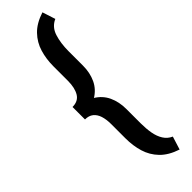

<svg xmlns="http://www.w3.org/2000/svg" viewBox="-322 -775 947 947"><g transform="rotate(-45 151.0 -301.5)"><path d="M256.3 -779.8 278.3 -711.9Q239.3 -694.8 225.6 -651.6Q211.9 -608.4 211.9 -552.7V-452.6Q211.9 -403.3 193.4 -363.5Q174.8 -323.7 135 -300Q95.2 -276.4 31.2 -276.4V-344.7Q71.3 -344.7 88.9 -374Q106.4 -403.3 106.4 -452.6V-552.7Q106.4 -604 119.9 -648.7Q133.3 -693.4 166 -727.3Q198.7 -761.2 256.3 -779.8ZM277.8 108.4 256.3 177.2Q198.7 158.2 166 124.3Q133.3 90.3 119.9 45.7Q106.4 1 106.4 -50.3V-149.9Q106.4 -183.1 98.6 -207.3Q90.8 -231.4 74.2 -244.6Q57.6 -257.8 31.2 -257.8V-326.7Q95.2 -326.7 135 -303Q174.8 -279.3 193.4 -239.5Q211.9 -199.7 211.9 -149.9V-50.3Q211.9 -12.7 217.5 19Q223.1 50.8 237.8 74Q252.4 97.2 277.8 108.4Z"/></g></svg>

Font: Roboto Condensed Medium
Style: Regular
Weight: 500
Designer: Christian Robertson
Foundry: Google
Version: Version 3.0